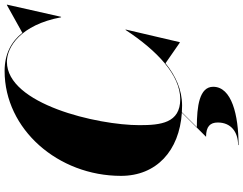

<svg xmlns="http://www.w3.org/2000/svg" viewBox="-131 -669 1055 833"><g transform="rotate(-90 396.5 -252.5)"><path d="M281.5 165C281.5 222 240.5 253 183.5 253V255C314.5 255 436.5 225 436.5 145C436.5 85 352 74 261.5 74L326 9C335.5 9.5 345 10 355 10C424 10 485 -18.5 538.5 -62L628 0H630L685 -235H683C593 -98 487 2 383 2C279 2 270 -83 270 -175C270 -357 361 -750 545 -750C609 -750 705 -691 738 -515H740L793 -750H791L670.5 -683C632 -731.5 578.5 -760 505 -760C252 -760 50 -528 50 -255C50 -101.5 158.5 -2 324 9L219.5 114C264.5 114 281.5 132 281.5 165Z"/></g></svg>

Font: Bodoni* 96pt Fatface
Style: Italic
Weight: 900
Italic angle: -13°
Version: Version 2.3